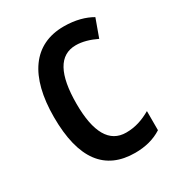

<svg xmlns="http://www.w3.org/2000/svg" viewBox="-141 -640 681 740"><g transform="rotate(-30 200.0 -270.0)"><path d="M247 10C292 10 332 0 366 -22V-107C331 -87 297 -75 256 -75C182 -75 145 -140 145 -267C145 -397 181 -464 255 -464C284 -464 315 -455 346 -440L375 -520C344 -538 303 -550 251 -550C116 -550 44 -447 44 -266C44 -79 114 10 247 10Z"/></g></svg>

Font: Noto Sans Gurmukhi UI Condensed Medium
Style: Regular
Weight: 500
Width: 3
Designer: Jelle Bosma - Monotype Design Team
Foundry: Monotype Imaging Inc.
Version: Version 2.004